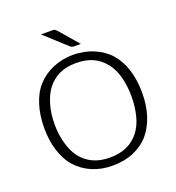

<svg xmlns="http://www.w3.org/2000/svg" viewBox="-120 -733 765 835"><g transform="rotate(-20 262.5 -315.5)"><path d="M262 -506C226 -506 195 -499 167 -487C139 -475 115 -458 95 -436C75 -414 61 -387 51 -355C41 -323 36 -288 36 -249C36 -210 41 -175 51 -144C61 -113 75 -85 95 -63C115 -41 139 -24 167 -12C195 0 226 6 262 6C298 6 330 0 358 -12C386 -24 411 -41 430 -63C449 -85 464 -113 474 -144C484 -175 489 -210 489 -249C489 -288 484 -323 474 -355C464 -387 449 -414 430 -436C411 -458 386 -475 358 -487C330 -499 298 -506 262 -506ZM262 -31C232 -31 207 -36 185 -46C163 -56 144 -71 129 -90C114 -109 104 -132 96 -159C88 -186 84 -216 84 -249C84 -282 88 -312 96 -339C104 -366 114 -389 129 -408C144 -427 163 -443 185 -453C207 -463 232 -468 262 -468C292 -468 318 -463 340 -453C362 -443 381 -427 396 -408C411 -389 422 -366 429 -339C436 -312 440 -282 440 -249C440 -216 436 -186 429 -159C422 -132 411 -109 396 -90C381 -71 362 -56 340 -46C318 -36 292 -31 262 -31ZM210 -637H162L264 -544C267 -542 269 -541 272 -540C274 -539 277 -539 281 -539H311L235 -627C231 -631 228 -633 226 -635C222 -637 217 -637 210 -637Z"/></g></svg>

Font: SVN-Aleo
Style: Light
Weight: 300
Designer: Alessio Laiso
Version: Version 1.2.2